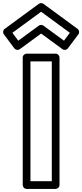

<svg xmlns="http://www.w3.org/2000/svg" viewBox="-112 -1197 532 1242"><path d="M-31.9 -984.8 154 -1121 339.9 -984.8 301.8 -933.8 168.8 -1031.2C159.8 -1037.7 147.2 -1037 139.2 -1031.2L6.2 -933.8ZM-81.8 -1010.2C-93.1 -1001.9 -95.1 -985.9 -87 -975L-19 -884C-11.8 -874.4 4.2 -870.4 15.8 -878.8L154 -980L292.2 -878.8C302 -871.7 318.5 -872.6 327 -884L395 -975C403.4 -986.3 400.7 -1002.2 389.8 -1010.2L168.8 -1172.2C160.7 -1178.1 148.2 -1178.7 139.2 -1172.2ZM223 -800V-25H85V-800ZM273 -825C273 -835.7 263.1 -850 248 -850H60C49.3 -850 35 -840.1 35 -825V0C35 10.7 44.9 25 60 25H248C258.7 25 273 15.1 273 0Z"/></svg>

Font: Hussar Techniczny
Style: Bold 
Weight: 700
Foundry: Cannot Into Space Fonts
Version: Version 0.77